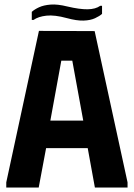

<svg xmlns="http://www.w3.org/2000/svg" viewBox="-20 -838 597 858"><path d="M8 0V-23L154 -700L403 -699L550 -23V0H404L372 -176H186L153 0ZM205 -299H352L303 -567H254ZM279 -757Q224 -772 187.5 -768Q151 -764 130 -749H122V-785Q134 -796 154.5 -805.5Q175 -815 206 -817.5Q237 -820 281 -809Q336 -796 371.5 -796.5Q407 -797 428 -812H436V-776Q425 -766 404.5 -756.5Q384 -747 353.5 -746Q323 -745 279 -757Z"/></svg>

Font: Phudu SemiBold
Style: Regular
Weight: 600
Version: Version 1.005;gftools[0.9.23]